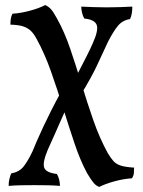

<svg xmlns="http://www.w3.org/2000/svg" viewBox="-20 -487 563 756"><path d="M371 249Q359 245 349 233.5Q339 222 323 195Q296 145 273.5 78Q251 11 228.5 -61.5Q206 -134 181 -205Q156 -276 124 -334Q114 -353 102.5 -364.5Q91 -376 73 -382.5Q55 -389 21 -390Q21 -402 22.5 -412.5Q24 -423 29 -433Q62 -435 98.5 -445Q135 -455 158 -467Q170 -462 180 -451.5Q190 -441 205 -413Q234 -361 256.5 -295Q279 -229 301 -156.5Q323 -84 347.5 -13.5Q372 57 405 117Q416 135 426.5 147Q437 159 455.5 165Q474 171 508 173Q508 185 507 195Q506 205 500 215Q467 217 430.5 227Q394 237 371 249ZM216 245Q195 243 168 242.5Q141 242 115 242Q89 242 62 242.5Q35 243 14 245Q14 230 17 218Q20 206 24 196Q56 190 73 168.5Q90 147 108 109Q114 94 125 68.5Q136 43 151 11Q166 -21 182.5 -53.5Q199 -86 215 -115L239 -56Q235 -48 225 -25Q215 -2 200.5 30.5Q186 63 168 103Q147 153 154 173Q161 193 204 198Q210 208 213 220.5Q216 233 216 245ZM293 -105 269 -165Q278 -182 292 -209Q306 -236 321 -265.5Q336 -295 345 -316Q369 -369 360.5 -389.5Q352 -410 312 -414Q306 -424 303 -437Q300 -450 300 -461Q321 -460 347.5 -459Q374 -458 400 -458Q426 -458 454 -459Q482 -460 501 -461Q501 -447 499 -434.5Q497 -422 492 -412Q462 -407 444 -385Q426 -363 405 -322Q392 -294 382 -272.5Q372 -251 361.5 -228.5Q351 -206 335 -177Q319 -148 293 -105Z"/></svg>

Font: Vollkorn Medium
Style: Regular
Weight: 500
Designer: Friedrich Althausen
Foundry: Friedrich Althausen
Version: Version 5.000